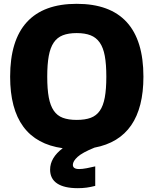

<svg xmlns="http://www.w3.org/2000/svg" viewBox="-20 -770 802 1004"><path d="M387 214Q316 214 279 189.5Q242 165 242 117Q242 55 308 5Q171 -14 102 -107.5Q33 -201 33 -369Q33 -559 120.5 -654.5Q208 -750 381 -750Q555 -750 642.5 -654.5Q730 -559 730 -369Q730 -46 474 2Q410 28 385.5 50.5Q361 73 361 92Q361 114 394 114Q410 114 434 109.5Q458 105 478 100V202Q455 208 433.5 211Q412 214 387 214ZM381 -143Q425 -143 454.5 -154Q484 -165 502 -191Q520 -217 528 -260.5Q536 -304 536 -369Q536 -434 528 -477.5Q520 -521 501.5 -547.5Q483 -574 453.5 -585.5Q424 -597 381 -597Q338 -597 308.5 -585.5Q279 -574 261 -547.5Q243 -521 235 -477.5Q227 -434 227 -369Q227 -304 235 -261Q243 -218 261 -191.5Q279 -165 308.5 -154Q338 -143 381 -143Z"/></svg>

Font: Encode Sans Narrow
Style: ExtraBold
Weight: 800
Designer: Pablo Impallari, Andres Torresi
Foundry: Pablo Impallari, Andres Torresi
Version: Version 1.000; ttfautohint (v1.00) -l 8 -r 50 -G 200 -x 14 -